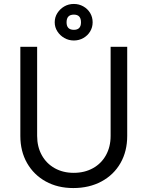

<svg xmlns="http://www.w3.org/2000/svg" viewBox="-20 -937 747 972"><path d="M351 15Q272 15 211.5 -18.5Q151 -52 117 -111.5Q83 -171 83 -249V-700H168V-249Q168 -194 191.5 -151.5Q215 -109 257 -85.5Q299 -62 353 -62Q408 -62 450.5 -85.5Q493 -109 516.5 -151.5Q540 -194 540 -249V-700H624V-249Q624 -171 590 -111.5Q556 -52 494 -18.5Q432 15 351 15ZM354 -732Q328 -732 306 -744.5Q284 -757 270.5 -778Q257 -799 257 -824Q257 -850 270.5 -871Q284 -892 305.5 -904.5Q327 -917 354 -917Q380 -917 402 -904.5Q424 -892 436.5 -871Q449 -850 449 -824Q449 -799 436.5 -778Q424 -757 402 -744.5Q380 -732 354 -732ZM354 -786Q390 -786 390 -824Q390 -863 354 -863Q317 -863 317 -824Q317 -786 354 -786Z"/></svg>

Font: Figtree
Style: Regular
Weight: 400
Designer: Erik Kennedy
Foundry: Erik Kennedy
Version: Version 2.002